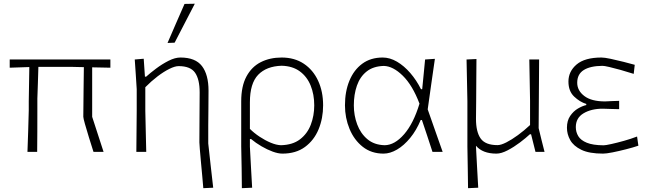

<svg xmlns="http://www.w3.org/2000/svg" viewBox="-20 -813 3486 1028"><path d="M127 0Q129 -56 130.8 -108.5Q132.5 -161 134 -222V-270.5Q136 -373 137 -454L32 -450.5V-494.5H571V-450.5Q547 -451 522.5 -451.5Q498 -452 473.5 -452.5V-187.5Q502.5 -98.5 534.5 0H480.5Q469 -36.5 456.2 -77.2Q443.5 -118 434.8 -149.2Q426 -180.5 426 -188Q427 -275 427.5 -335.8Q428 -396.5 429 -453.5Q412 -454 395.8 -454.2Q379.5 -454.5 363.5 -455H185.5Q184 -407.5 182.8 -366Q181.5 -324.5 180 -285V-221Q180 -160.5 179.8 -107.8Q179.5 -55 179 0Z M1068.5 194.5Q1066.5 169.5 1063 131Q1059.5 92.5 1055.8 53Q1052 13.5 1049.8 -15.5Q1047.5 -44.5 1047.5 -50.5Q1047.5 -115.5 1048.2 -184.5Q1049 -253.5 1049 -318.5Q1049 -388 1024.5 -423.5Q1000 -459 936.5 -459Q916.5 -459 886.8 -444.2Q857 -429.5 823.5 -404Q790 -378.5 758 -346V-219Q759.5 -159 760.5 -107.5Q761.5 -56 763 0H710Q710.5 -56 711 -107.8Q711.5 -159.5 712 -220.5V-335.5Q710 -373.5 707 -414Q704 -454.5 701.5 -494.5L749.5 -498.5L756 -402.5H762.5Q784 -422 816 -446Q848 -470 882.5 -487.5Q917 -505 946 -505Q1026.5 -505 1061.5 -459Q1096.5 -413 1096.5 -327.5Q1096.5 -271 1095.8 -224Q1095 -177 1095 -142V-45Q1101.5 15 1108 73.2Q1114.5 131.5 1121.5 192ZM877 -583Q899.5 -635 922.2 -687.5Q945 -740 968 -792L1023 -793Q996.5 -742 969 -688.8Q941.5 -635.5 915 -584.5Z M1275 194.5Q1274.5 142 1273.8 88.8Q1273 35.5 1271.5 -28.5V-270.5Q1271.5 -351.5 1299.5 -403.5Q1327.5 -455.5 1376.2 -480.2Q1425 -505 1488 -505Q1557 -505 1606.8 -471.8Q1656.5 -438.5 1683.2 -380.8Q1710 -323 1710 -249Q1710 -179.5 1685.8 -120.8Q1661.5 -62 1613 -26.2Q1564.5 9.5 1492 9.5Q1469.5 9.5 1440 -1.2Q1410.5 -12 1380 -29.8Q1349.5 -47.5 1324.5 -68.5H1318V-27Q1321 33 1324 85.5Q1327 138 1330 192ZM1484 -35.5Q1547 -37 1586.2 -67Q1625.5 -97 1644 -145.2Q1662.5 -193.5 1662.5 -249Q1662.5 -307.5 1643.2 -355Q1624 -402.5 1585.2 -431Q1546.5 -459.5 1488 -461Q1406.5 -458.5 1362.2 -412.5Q1318 -366.5 1318 -265.5V-123Q1340.5 -100.5 1370 -81Q1399.5 -61.5 1429.2 -49Q1459 -36.5 1484 -35.5Z M2033.5 9.5Q1968.5 9.5 1922.2 -27Q1876 -63.5 1851.5 -122.8Q1827 -182 1827 -249Q1827 -323 1850.8 -380.8Q1874.5 -438.5 1919.5 -471.8Q1964.5 -505 2029 -505Q2067.5 -505 2105.5 -482.8Q2143.5 -460.5 2176.8 -422Q2210 -383.5 2234 -335.5H2240.5Q2245 -381.5 2249 -421.5Q2253 -461.5 2256 -494.5L2308.5 -498Q2299 -431.5 2289 -362.5Q2279 -293.5 2270 -227.5Q2289.5 -171 2309.8 -114Q2330 -57 2350 0H2295.5Q2281.5 -43 2267.5 -85.5Q2253.5 -128 2239 -170.5H2232.5Q2209.5 -115 2176.2 -74.5Q2143 -34 2105.8 -12.2Q2068.5 9.5 2033.5 9.5ZM2039.5 -35.5Q2093 -36 2143.5 -94Q2194 -152 2226 -258Q2188.5 -357 2136.2 -408Q2084 -459 2035 -460Q1978.5 -458.5 1943 -430.2Q1907.5 -402 1891 -354.5Q1874.5 -307 1874.5 -249Q1874.5 -195 1892.5 -146.8Q1910.5 -98.5 1947 -67.8Q1983.5 -37 2039.5 -35.5Z M2486 194.5Q2485.5 142 2484.5 88.8Q2483.5 35.5 2482.5 -28.5V-271Q2481.5 -334 2480.2 -386.5Q2479 -439 2478 -494.5L2531 -497Q2530.5 -442 2530.2 -387.5Q2530 -333 2529.5 -273.5L2528.5 -176.5Q2528.5 -107 2553.5 -71.5Q2578.5 -36 2644 -36Q2662 -36 2690.8 -50.5Q2719.5 -65 2753 -89.5Q2786.5 -114 2818 -143.5V-273.5Q2817 -334.5 2816 -386.8Q2815 -439 2814 -494.5H2866.5Q2866.5 -438 2865.8 -385.5Q2865 -333 2865 -271L2864 -127Q2872 -94.5 2879 -65.2Q2886 -36 2895.5 0H2847L2823.5 -94H2817Q2796 -74.5 2764 -50.2Q2732 -26 2698 -8.2Q2664 9.5 2638 9.5Q2564 9.5 2528.5 -32.5V-27Q2531.5 33 2534.5 85.5Q2537.5 138 2540.5 192Z M3209 9.5Q3134.5 9.5 3092.5 -11Q3050.5 -31.5 3033 -63Q3015.5 -94.5 3015.5 -129Q3015.5 -167 3032.8 -192.2Q3050 -217.5 3074.2 -231.8Q3098.5 -246 3119 -250.5V-256.5Q3084.5 -267 3054 -296Q3023.5 -325 3023.5 -376.5Q3023.5 -430.5 3067.2 -467.8Q3111 -505 3200.5 -505Q3216.5 -505 3249.8 -498Q3283 -491 3319 -481.8Q3355 -472.5 3378.5 -466L3373 -417.5Q3337 -429 3302.2 -438.8Q3267.5 -448.5 3241.5 -454.5Q3215.5 -460.5 3206 -460.5Q3140.5 -460 3105.5 -438Q3070.5 -416 3070.5 -370Q3070.5 -328 3108.5 -299Q3146.5 -270 3219.5 -270Q3237.5 -271 3257.2 -271.8Q3277 -272.5 3295 -273V-228.5Q3274 -229 3255 -229.5Q3236 -230 3207 -231Q3145.5 -231 3104.2 -206.2Q3063 -181.5 3063 -132.5Q3063 -106 3076.2 -84Q3089.5 -62 3121.8 -48.8Q3154 -35.5 3211.5 -35Q3222.5 -35 3253 -41.8Q3283.5 -48.5 3321 -59Q3358.5 -69.5 3391 -82L3398 -33Q3370.5 -23.5 3332.2 -13.8Q3294 -4 3259.8 2.8Q3225.5 9.5 3209 9.5Z"/></svg>

Font: Commissioner Loud ExtraLight
Style: Regular
Weight: 200
Designer: Kostas Bartsokas
Foundry: Kostas Bartsokas
Version: Version 1.000; ttfautohint (v1.8.3)